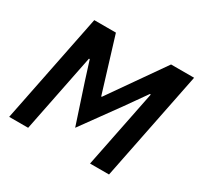

<svg xmlns="http://www.w3.org/2000/svg" viewBox="-148 -880 1100 1061"><g transform="rotate(30 402.0 -349.0)"><path d="M643 -498H637L546 -369L373 -130L291 -379L253 -499H248L148 0H27L167 -698H305L411 -352H415L657 -698H804L664 0H543Z"/></g></svg>

Font: IBM Plex Sans SmBld
Style: Italic
Weight: 600
Italic angle: -11°
Designer: Mike Abbink, Paul van der Laan, Pieter van Rosmalen
Foundry: Bold Monday
Version: Version 3.005